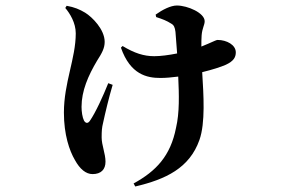

<svg xmlns="http://www.w3.org/2000/svg" viewBox="-20 -596 1040 697"><path d="M217 -567C234 -547 255 -513 255 -475C255 -384 212 -296 212 -187C212 -107 232 -49 252 -15C270 18 292 36 316 36C347 36 363 19 363 -9C363 -38 349 -69 349 -97C349 -121 350 -133 354 -149C362 -186 375 -241 389 -288L373 -294C355 -249 327 -187 306 -157C299 -147 291 -148 285 -158C279 -170 276 -191 276 -208C276 -266 300 -321 332 -375C350 -403 360 -421 360 -444C360 -489 315 -534 289 -550C269 -562 250 -570 222 -575ZM547 -534C569 -527 585 -521 602 -510C611 -505 615 -497 617 -480L623 -402C593 -396 563 -392 540 -392C502 -392 468 -403 425 -429L419 -423C453 -325 514 -313 562 -313C582 -313 604 -315 627 -318C630 -252 632 -187 619 -132C599 -30 547 25 465 70L471 81C582 55 668 14 704 -88C726 -150 719 -252 714 -334C751 -343 782 -353 800 -361C828 -374 836 -388 836 -406C836 -433 803 -451 770 -451C766 -451 760 -448 735 -437L711 -427C711 -442 711 -456 712 -468C714 -494 723 -505 723 -519C723 -549 661 -576 622 -576C600 -576 570 -561 545 -543Z"/></svg>

Font: Noto Serif CJK HK
Style: Bold
Weight: 700
Designer: Ryoko NISHIZUKA 西塚涼子 (kana & ideographs); Frank Grießhammer (Latin, Greek & Cyrillic); Wenlong ZHANG 张文龙 (bopomofo); San
Foundry: Adobe
Version: Version 2.001;hotconv 1.1.0;makeotfexe 2.6.0